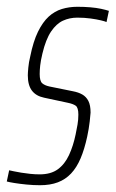

<svg xmlns="http://www.w3.org/2000/svg" viewBox="-34 -538 341 566"><path d="M84 8Q64 8 44 6Q24 4 8.5 1.5Q-7 -1 -14 -3L-7 -36Q-2 -35 7 -33Q16 -31 28.5 -29Q41 -27 55 -25.5Q69 -24 83 -24Q116 -24 136.5 -39Q157 -54 169.5 -81Q182 -108 189 -142Q192 -156 194.5 -170.5Q197 -185 197 -200Q197 -221 189 -226.5Q181 -232 166 -235L96 -250Q72 -255 60 -271Q48 -287 48 -316Q48 -323 49.5 -339Q51 -355 55 -371Q64 -416 78 -444.5Q92 -473 109.5 -489Q127 -505 148.5 -511.5Q170 -518 194 -518Q214 -518 232 -516.5Q250 -515 264 -512Q278 -509 287 -506L280 -473Q276 -475 263.5 -478Q251 -481 233 -483.5Q215 -486 194 -486Q171 -486 151.5 -477Q132 -468 116.5 -445Q101 -422 91 -380Q86 -359 84.5 -345Q83 -331 83 -320Q83 -299 90.5 -292.5Q98 -286 112 -283L181 -269Q197 -266 208.5 -259.5Q220 -253 226.5 -240.5Q233 -228 233 -206Q233 -202 230.5 -180Q228 -158 223 -135Q215 -98 203.5 -71Q192 -44 175.5 -26.5Q159 -9 136.5 -0.5Q114 8 84 8Z"/></svg>

Font: Saira UltraCondensed Thin
Style: Italic
Weight: 250
Width: 1
Italic angle: -12°
Designer: Hector Gatti with collaboration of the Omnibus-Type team
Foundry: Omnibus-Type
Version: Version 1.101